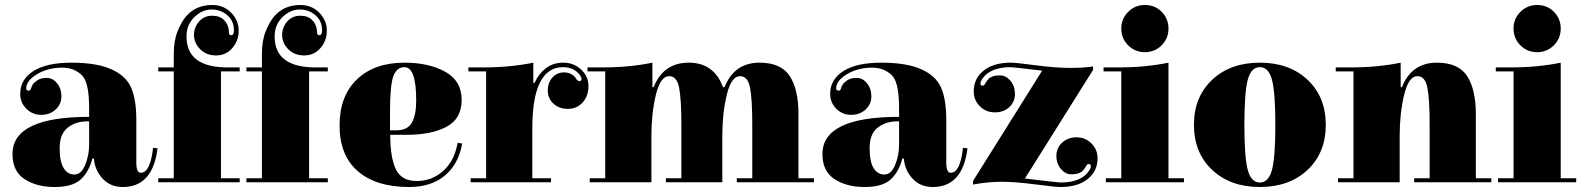

<svg xmlns="http://www.w3.org/2000/svg" viewBox="-20 -739 6343 769"><path d="M337 -160V-253Q333 -253 330 -253Q283 -253 251 -227.5Q219 -202 219 -146.5Q219 -91 235 -65.5Q251 -40 278 -40Q305 -40 321 -78Q337 -116 337 -160ZM544 -47Q582 -47 593 -147L611 -145Q592 10 472 10Q422 10 391 -23.5Q360 -57 356 -104H350Q336 -50 303 -20Q270 10 198.5 10Q127 10 78.5 -21.5Q30 -53 30 -122Q30 -271 337 -271V-304Q337 -401 313 -432Q302 -446 280.5 -457Q259 -468 229 -468Q172 -468 128.5 -442Q85 -416 85 -385Q85 -376 94 -376Q100 -376 102 -379.5Q104 -383 105 -386.5Q106 -390 107 -392.5Q108 -395 111.5 -401Q115 -407 129 -417Q143 -427 167 -427Q191 -427 208.5 -405.5Q226 -384 226 -353Q226 -322 203 -300.5Q180 -279 145 -279Q110 -279 85.5 -303.5Q61 -328 61 -363Q61 -421 114 -454.5Q167 -488 266.5 -488Q366 -488 425 -462Q484 -436 505 -388.5Q526 -341 526 -258V-88Q526 -47 544 -47Z M897 -608Q897 -598 906 -598Q917 -598 917 -618Q917 -655 890.5 -678Q864 -701 827 -701Q790 -701 758.5 -670.5Q727 -640 727 -593Q727 -469 891 -469H940V-453H865V-25H940V-9H614V-25H676V-453H614V-469H676V-523Q676 -577 691.5 -614.5Q707 -652 724 -672Q763 -719 830 -719Q876 -719 906 -688Q936 -657 936 -616.5Q936 -576 910.5 -546.5Q885 -517 845.5 -517Q806 -517 781.5 -542Q757 -567 757 -598.5Q757 -630 777.5 -653Q798 -676 829 -676Q860 -676 876.5 -659.5Q893 -643 896 -621Z M1250 -608Q1250 -598 1259 -598Q1270 -598 1270 -618Q1270 -655 1243.5 -678Q1217 -701 1180 -701Q1143 -701 1111.5 -670.5Q1080 -640 1080 -593Q1080 -469 1244 -469H1293V-453H1218V-25H1293V-9H967V-25H1029V-453H967V-469H1029V-523Q1029 -577 1044.5 -614.5Q1060 -652 1077 -672Q1116 -719 1183 -719Q1229 -719 1259 -688Q1289 -657 1289 -616.5Q1289 -576 1263.5 -546.5Q1238 -517 1198.5 -517Q1159 -517 1134.5 -542Q1110 -567 1110 -598.5Q1110 -630 1130.5 -653Q1151 -676 1182 -676Q1213 -676 1229.5 -659.5Q1246 -643 1249 -621Z M1811 -158 1813 -167 1831 -164Q1817 -82 1762 -36Q1707 10 1619 10Q1486 10 1413 -53.5Q1340 -117 1340 -236Q1340 -355 1410 -421.5Q1480 -488 1600 -488Q1698 -488 1763.5 -451.5Q1829 -415 1829 -339Q1829 -263 1768 -231Q1707 -199 1609 -199H1543Q1543 -108 1565.5 -61Q1588 -14 1648.5 -14Q1709 -14 1753.5 -53Q1798 -92 1811 -158ZM1542 -289V-217H1567Q1612 -217 1629.5 -247.5Q1647 -278 1647 -337Q1647 -470 1600 -470Q1569 -470 1555.5 -434Q1542 -398 1542 -289Z M2116 -407H2121Q2137 -443 2166 -465.5Q2195 -488 2236.5 -488Q2278 -488 2307.5 -460.5Q2337 -433 2337 -394Q2337 -355 2314 -329Q2291 -303 2255 -303Q2219 -303 2196.5 -324Q2174 -345 2174 -376.5Q2174 -408 2192.5 -428.5Q2211 -449 2239 -449Q2267 -449 2284 -429Q2292 -414 2300.5 -414Q2309 -414 2309 -423Q2309 -429 2303 -438Q2279 -470 2235 -470Q2112 -470 2112 -224V-25H2187V-9H1865V-25H1927V-453H1856V-469H1916Q2025 -469 2116 -488Z M3022 -488Q3108 -488 3143 -434.5Q3178 -381 3178 -282V-25H3240V-9H2931V-25H2993V-240Q2993 -342 2984 -388Q2975 -434 2944 -434Q2909 -434 2891 -359.5Q2873 -285 2873 -195V-9H2647V-25H2709V-240Q2709 -342 2700 -388Q2691 -434 2660 -434Q2625 -434 2607 -359.5Q2589 -285 2589 -195V-9H2342V-25H2404V-453H2333V-469H2393Q2502 -469 2593 -488V-390H2598Q2637 -488 2738.5 -488Q2840 -488 2876 -389L2877 -390H2882Q2921 -488 3022 -488Z M3581 -160V-253Q3577 -253 3574 -253Q3527 -253 3495 -227.5Q3463 -202 3463 -146.5Q3463 -91 3479 -65.5Q3495 -40 3522 -40Q3549 -40 3565 -78Q3581 -116 3581 -160ZM3788 -47Q3826 -47 3837 -147L3855 -145Q3836 10 3716 10Q3666 10 3635 -23.5Q3604 -57 3600 -104H3594Q3580 -50 3547 -20Q3514 10 3442.5 10Q3371 10 3322.5 -21.5Q3274 -53 3274 -122Q3274 -271 3581 -271V-304Q3581 -401 3557 -432Q3546 -446 3524.5 -457Q3503 -468 3473 -468Q3416 -468 3372.5 -442Q3329 -416 3329 -385Q3329 -376 3338 -376Q3344 -376 3346 -379.5Q3348 -383 3349 -386.5Q3350 -390 3351 -392.5Q3352 -395 3355.5 -401Q3359 -407 3373 -417Q3387 -427 3411 -427Q3435 -427 3452.5 -405.5Q3470 -384 3470 -353Q3470 -322 3447 -300.5Q3424 -279 3389 -279Q3354 -279 3329.5 -303.5Q3305 -328 3305 -363Q3305 -421 3358 -454.5Q3411 -488 3510.5 -488Q3610 -488 3669 -462Q3728 -436 3749 -388.5Q3770 -341 3770 -258V-88Q3770 -47 3788 -47Z M4228 -8Q4316 -8 4346 -62Q4349 -66 4349 -74Q4349 -82 4340 -82Q4335 -82 4332.5 -77.5Q4330 -73 4327 -68.5Q4324 -64 4322.5 -62Q4321 -60 4317.5 -56Q4314 -52 4310.5 -50Q4307 -48 4302 -46Q4293 -41 4270 -41Q4247 -41 4229 -62.5Q4211 -84 4211 -115Q4211 -146 4234 -167.5Q4257 -189 4292 -189Q4327 -189 4351.5 -164.5Q4376 -140 4376 -105Q4376 -53 4336 -21.5Q4296 10 4228 10Q4207 10 4126.5 -0.5Q4046 -11 3992.5 -11Q3939 -11 3877 0V-14L4154 -456Q4037 -470 4028 -470Q3940 -470 3910 -416Q3907 -412 3907 -404Q3907 -396 3916 -396Q3921 -396 3923.5 -400.5Q3926 -405 3929 -409.5Q3932 -414 3933.5 -416Q3935 -418 3938.5 -422Q3942 -426 3945.5 -428Q3949 -430 3954 -432Q3963 -437 3986 -437Q4009 -437 4027 -415.5Q4045 -394 4045 -362.5Q4045 -331 4022.5 -310Q4000 -289 3964.5 -289Q3929 -289 3904.5 -313.5Q3880 -338 3880 -373Q3880 -425 3920 -456.5Q3960 -488 4028 -488Q4049 -488 4129 -477.5Q4209 -467 4265.5 -467Q4322 -467 4358 -473V-459L4085 -24Q4218 -8 4228 -8Z M4471 -453H4400V-469H4460Q4569 -469 4660 -488V-25H4722V-9H4409V-25H4471ZM4565.5 -530Q4526 -530 4498.5 -557.5Q4471 -585 4471 -624.5Q4471 -664 4498.5 -691.5Q4526 -719 4566 -719Q4606 -719 4633 -691.5Q4660 -664 4660 -624.5Q4660 -585 4632.5 -557.5Q4605 -530 4565.5 -530Z M5217 -58.5Q5144 10 5026 10Q4908 10 4835 -58.5Q4762 -127 4762 -239Q4762 -351 4835 -419.5Q4908 -488 5026 -488Q5144 -488 5217 -419.5Q5290 -351 5290 -239Q5290 -127 5217 -58.5ZM5074.5 -58.5Q5088 -109 5088 -239Q5088 -369 5074.5 -419.5Q5061 -470 5026 -470Q4991 -470 4977.5 -419.5Q4964 -369 4964 -239Q4964 -109 4977.5 -58.5Q4991 -8 5026 -8Q5061 -8 5074.5 -58.5Z M5401 -453H5330V-469H5390Q5499 -469 5590 -488V-390H5595Q5634 -488 5735 -488Q5821 -488 5856 -434.5Q5891 -381 5891 -282V-25H5953V-9H5644V-25H5706V-240Q5706 -342 5697 -388Q5688 -434 5657 -434Q5622 -434 5604 -359.5Q5586 -285 5586 -195V-9H5339V-25H5401Z M6042 -453H5971V-469H6031Q6140 -469 6231 -488V-25H6293V-9H5980V-25H6042ZM6136.5 -530Q6097 -530 6069.5 -557.5Q6042 -585 6042 -624.5Q6042 -664 6069.5 -691.5Q6097 -719 6137 -719Q6177 -719 6204 -691.5Q6231 -664 6231 -624.5Q6231 -585 6203.5 -557.5Q6176 -530 6136.5 -530Z"/></svg>

Font: Elsie Black
Style: Regular
Weight: 900
Designer: Alejandro Inler
Foundry: Alejandro Inler
Version: 1.002